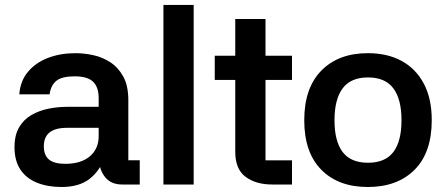

<svg xmlns="http://www.w3.org/2000/svg" viewBox="-20 -738 1786 768"><path d="M539 0H468Q424 0 400 -30Q376 -60 374.3 -109.7L397.7 -108Q379.7 -54.7 338 -22.3Q296.3 10 226.3 10Q170.3 10 127.8 -7.2Q85.3 -24.3 61.7 -59.5Q38 -94.7 38 -149.3Q38 -197.3 56.5 -228.8Q75 -260.3 105.8 -278Q136.7 -295.7 173.7 -303.2Q210.7 -310.7 247.7 -310.7H374.7V-345Q374.7 -389.7 352.2 -411.2Q329.7 -432.7 278.7 -432.7Q228.3 -432.7 206 -415.2Q183.7 -397.7 178.3 -360.7H57.3Q61 -413.7 91.7 -450.5Q122.3 -487.3 171.8 -506.3Q221.3 -525.3 281.7 -525.3Q315.7 -525.3 352.5 -517.5Q389.3 -509.7 421.2 -489Q453 -468.3 473.2 -431.7Q493.3 -395 493.3 -337V-97H539ZM155.3 -153Q155.3 -117 176 -99.8Q196.7 -82.7 241.3 -82.7Q304.3 -82.7 339.5 -112.8Q374.7 -143 374.7 -193.3V-226.7H248.7Q200.7 -226.7 178 -208Q155.3 -189.3 155.3 -153Z M754.7 0H633.7V-718.3H754.7Z M1148 -418.3H1042V-96.7H1148V0H1068.3Q1003.7 0 962.3 -30.7Q921 -61.3 921 -131V-418.3H839V-515H921V-662H1042V-515H1148Z M1451.3 10Q1333.3 10 1265.2 -59.1Q1197 -128.1 1197 -257.1Q1197 -386 1265.5 -455.7Q1334 -525.3 1451.4 -525.3Q1529.7 -525.3 1586.7 -494.2Q1643.7 -463 1675.3 -403.3Q1707 -343.7 1707 -257.3Q1707 -127.7 1638.2 -58.8Q1569.3 10 1451.3 10ZM1452 -87Q1520.7 -87 1553.3 -129.8Q1586 -172.7 1586 -257Q1586 -341.3 1553.3 -384.8Q1520.7 -428.3 1452 -428.3Q1383.3 -428.3 1350.7 -384.8Q1318 -341.3 1318 -257Q1318 -172.7 1350.7 -129.8Q1383.3 -87 1452 -87Z"/></svg>

Font: 42dot Sans Light
Style: Regular
Weight: 300
Designer: 42dot
Version: Version 1.000